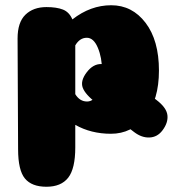

<svg xmlns="http://www.w3.org/2000/svg" viewBox="-20 -504 661 732"><path d="M310.7 -228.5Q334.9 -260.3 366 -259.9Q397.1 -259.5 427.3 -236.5L576.1 -123.2Q615.1 -93.6 618.3 -64.7Q621.5 -35.9 599.1 -6.5Q579.7 19 549.9 20.2Q520.1 21.4 491.5 -0.4L347.2 -111.5Q305.1 -143.6 295.4 -169.7Q285.8 -195.9 310.7 -228.5ZM267 58Q267 139 240 173.5Q213 208 157 208Q101 208 75 176.5Q49 145 49 65L47 -357Q47 -419 77 -448Q107 -477 157 -477Q196 -477 220 -467.5Q244 -458 256 -430Q325 -484 404 -484Q484 -484 535 -417Q586 -350 586 -235Q586 -123 534 -58.5Q482 6 403 6Q327 6 267 -28ZM267 -145Q284 -117 312 -117Q339 -117 354 -153Q369 -189 369 -235Q369 -284 353 -322Q337 -360 311 -360Q284 -360 267 -331Z"/></svg>

Font: Coiny 2.0
Style: Regular
Weight: 400
Version: Version 1.001 July 11, 2018